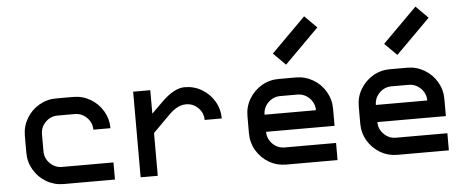

<svg xmlns="http://www.w3.org/2000/svg" viewBox="-54 -983 2708 1117"><g transform="rotate(-5 1300.0 -425.0)"><path d="M75 -200V-300Q75 -354 102 -400Q129 -446 175 -473Q221 -500 275 -500H375Q429 -500 475 -473Q521 -446 548 -400Q575 -354 575 -300H475Q475 -341 445.5 -370.5Q416 -400 375 -400H275Q234 -400 204.5 -370.5Q175 -341 175 -300V-200Q175 -159 204.5 -129.5Q234 -100 275 -100H575V0H275Q221 0 175 -27Q129 -54 102 -100Q75 -146 75 -200Z M1025 -500Q1080 -500 1125.5 -473Q1171 -446 1198 -400.5Q1225 -355 1225 -300H1125Q1125 -341 1095.5 -370.5Q1066 -400 1025 -400Q975 -400 925 -350L825 -250V0H725V-500H825V-363L888 -425Q963 -500 1025 -500Z M1375 -200V-300Q1375 -355 1402 -400.5Q1429 -446 1474.5 -473Q1520 -500 1575 -500H1675Q1729 -500 1775 -473Q1821 -446 1848 -400Q1875 -354 1875 -300V-200H1475Q1475 -159 1504.5 -129.5Q1534 -100 1575 -100H1875V0H1575Q1520 0 1474.5 -27Q1429 -54 1402 -99.5Q1375 -145 1375 -200ZM1775 -300Q1775 -341 1745.5 -370.5Q1716 -400 1675 -400H1575Q1534 -400 1504.5 -370.5Q1475 -341 1475 -300ZM1754 -850 1825 -779 1625 -579 1554 -650Z M2025 -200V-300Q2025 -355 2052 -400.5Q2079 -446 2124.5 -473Q2170 -500 2225 -500H2325Q2379 -500 2425 -473Q2471 -446 2498 -400Q2525 -354 2525 -300V-200H2125Q2125 -159 2154.5 -129.5Q2184 -100 2225 -100H2525V0H2225Q2170 0 2124.5 -27Q2079 -54 2052 -99.5Q2025 -145 2025 -200ZM2425 -300Q2425 -341 2395.5 -370.5Q2366 -400 2325 -400H2225Q2184 -400 2154.5 -370.5Q2125 -341 2125 -300ZM2404 -850 2475 -779 2275 -579 2204 -650Z"/></g></svg>

Font: Monoikos Medium
Style: Regular
Weight: 500
Designer: Brian Krent
Version: Version 0.088